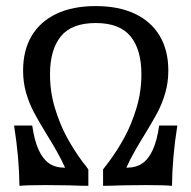

<svg xmlns="http://www.w3.org/2000/svg" viewBox="-20 -602 620 622"><path d="M25.6 -195.3H84.4Q91.3 -147.2 105 -116.9Q118.7 -86.7 139 -72.8Q159.3 -58.9 187.4 -58.9H190.8Q178.9 -85.6 162.7 -113.9Q146.6 -142.2 130.2 -168.4Q104.5 -210.5 89.5 -238.7Q74.6 -266.9 64.7 -300.9Q54.8 -335 54.8 -373.4Q54.8 -438.6 82.3 -485.3Q109.8 -531.9 162.5 -557.1Q215.3 -582.3 290.1 -582.3Q364.9 -582.3 417.6 -557.1Q470.3 -531.9 497.8 -485.2Q525.3 -438.5 525.3 -373.3Q525.3 -335 515.4 -300.9Q505.5 -266.9 490.7 -238.7Q475.8 -210.5 450 -168.4Q434.1 -142.9 417.7 -114.3Q401.3 -85.6 389.3 -58.9H392.7Q420.8 -58.9 441.1 -72.8Q461.4 -86.7 475.1 -116.9Q488.8 -147.2 495.7 -195.3H554.5Q538 -91.6 537.2 0Q512.6 -2.4 452.7 -2.4Q414.7 -2.4 376 -1.6Q337.2 0 313.9 0V-53.2Q323.7 -65.9 332.6 -77.7Q360.5 -115.3 383.3 -157.2Q406.2 -199.2 422.1 -252Q438.1 -304.8 438.1 -361.1Q438.1 -441.8 402.6 -484.6Q367.1 -527.4 290.1 -527.4Q212.2 -527.4 177.1 -484.2Q142 -441 142 -361.1Q142 -304.1 158 -251.7Q174 -199.2 196.8 -157.2Q219.7 -115.2 247.5 -77.6Q257 -66.2 266.2 -53.2V0Q242.9 0 204.2 -1.6Q166.2 -2.4 127.4 -2.4Q67.5 -2.4 43 0Q42.1 -91.6 25.6 -195.3Z"/></svg>

Font: Playfair Micro SmCond SmLight
Style: Regular
Weight: 360
Width: 4
Designer: Claus Eggers Sørensen
Foundry: Claus Eggers Sørensen
Version: Version 2.100;Glyphs 3.2 (3219)